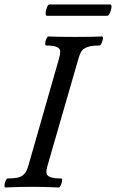

<svg xmlns="http://www.w3.org/2000/svg" viewBox="-26 -830 516 853"><path d="M181.2 -759.8Q176.3 -761.7 176.8 -772.9Q177.2 -784.2 182.4 -797.1Q187.5 -810.1 192.9 -810.1H464.8Q470.2 -808.1 469.2 -796.9Q468.3 -785.6 462.4 -772.7Q456.5 -759.8 451.2 -759.8ZM-2.9 2.9Q-6.8 1.5 -6.1 -7.3Q-5.4 -16.1 -1 -26.6Q3.4 -37.1 7.8 -37.1Q33.2 -37.1 49.6 -40.3Q65.9 -43.5 75.7 -51.5Q85.4 -59.6 90.3 -68.8Q95.2 -78.1 100.1 -94.2L236.8 -571.8Q241.7 -589.8 241.5 -602.3Q241.2 -614.7 226.3 -621.3Q211.4 -627.9 178.2 -627.9Q174.3 -629.4 174.8 -638.2Q175.3 -647 179.9 -657.5Q184.6 -668 189 -668Q229 -666 308.1 -666Q388.2 -666 428.2 -668Q432.1 -666.5 431.2 -657.7Q430.2 -648.9 425.5 -638.4Q420.9 -627.9 417 -627.9Q382.8 -627.9 363.8 -621.3Q344.7 -614.7 337.2 -604Q329.6 -593.3 323.2 -571.8L185.1 -94.2Q179.2 -75.2 180.2 -62.5Q181.2 -49.8 196.8 -43.5Q212.4 -37.1 247.1 -37.1Q251 -35.6 250 -26.9Q249 -18.1 244.4 -7.6Q239.7 2.9 235.8 2.9Q175.8 0 117.2 0Q57.1 0 -2.9 2.9Z"/></svg>

Font: Junicode SmCond Medium
Style: Italic
Weight: 500
Width: 4
Italic angle: -11°
Designer: Peter S. Baker
Version: Version 2.206